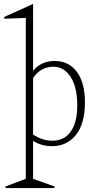

<svg xmlns="http://www.w3.org/2000/svg" viewBox="-71 -723 490 976"><path d="M97.2 -39.1Q143.6 -7.8 195.8 -7.8Q256.3 -7.8 289.1 -54.9Q321.8 -102.1 321.8 -188Q321.8 -278.3 288.6 -331.1Q255.4 -383.8 199.2 -383.8Q168.5 -383.8 141.6 -368.9Q114.7 -354 97.2 -326.2ZM-50.8 -636.2 97.2 -703.1V-362.8Q137.7 -413.1 207 -413.1Q278.8 -413.1 319.8 -357.7Q360.8 -302.2 360.8 -203.1Q360.8 -94.7 315.2 -37.4Q269.5 20 192.9 20Q140.1 20 97.2 -6.8V186L207 225.1L205.1 232.9H-42L-43.9 225.1L60.1 186V-631.8L-47.9 -627.9Z"/></svg>

Font: Halibut Cnd Thin
Style: Regular
Weight: 250
Width: 3
Designer: Matteo Maggi
Foundry: Collletttivo
Version: Version 3.080 | FøM Fix